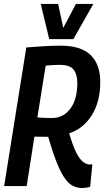

<svg xmlns="http://www.w3.org/2000/svg" viewBox="-20 -941 527 971"><path d="M1 0 113 -701Q163 -705 204.5 -707.5Q246 -710 285 -710Q390 -710 438.5 -662.5Q487 -615 487 -526Q487 -426 444 -358Q401 -290 330 -267Q348 -204 365.5 -169.5Q383 -135 400.5 -122Q418 -109 435 -109Q437 -109 440.5 -109.5Q444 -110 447 -110L436 3Q430 6 417 8Q404 10 397 10Q373 10 351.5 0.5Q330 -9 310 -36Q290 -63 269 -114Q248 -165 224 -249Q203 -249 186.5 -249.5Q170 -250 154 -250L115 0ZM242 -344Q300 -344 335.5 -391Q371 -438 371 -522Q371 -565 352 -589Q333 -613 282 -613Q262 -613 248.5 -612Q235 -611 211 -609L169 -347Q185 -346 202.5 -345Q220 -344 242 -344ZM452 -921 351 -743H229L186 -921H274L300 -800L364 -921Z"/></svg>

Font: Georama SemiCondensed SemiBold
Style: Italic
Weight: 600
Width: 4
Italic angle: -9°
Designer: Jean-Baptiste Levee
Foundry: Production Type
Version: Version 1.000